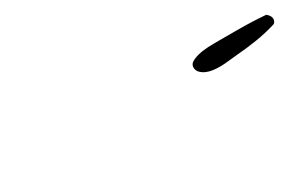

<svg xmlns="http://www.w3.org/2000/svg" viewBox="5 -879 680 447"><g transform="rotate(-30 345.5 -656.0)"><path d="M691.4 -663.1Q691.4 -660.2 689.5 -656.2Q687.5 -652.3 683.6 -651.4Q658.2 -643.6 630.4 -639.2Q602.5 -634.8 575.2 -632.8Q563.5 -631.8 551.8 -630.4Q540 -628.9 527.3 -628.9Q520.5 -628.9 511.2 -629.9Q502 -630.9 493.7 -634.3Q485.4 -637.7 479.5 -643.6Q473.6 -649.4 473.6 -658.2Q473.6 -668 485.4 -673.3Q497.1 -678.7 512.2 -680.7Q527.3 -682.6 542 -682.6Q556.6 -682.6 563.5 -682.6H605.5Q643.6 -682.6 681.6 -679.7Q685.5 -676.8 688.5 -672.4Q691.4 -668 691.4 -663.1Z"/></g></svg>

Font: Calligraffitti
Style: Regular
Weight: 400
Designer: Dathan Boardman
Foundry: Open Window
Version: Version 1.001